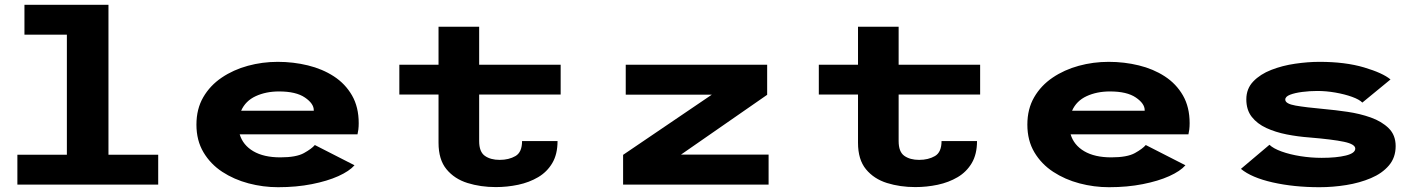

<svg xmlns="http://www.w3.org/2000/svg" viewBox="-20 -770 5956 801"><path d="M52.5 0V-124.5H259V-625.5H82V-750H432.5V-124.5H640V0Z M1140 11Q1077.5 11 1017 -5Q956.5 -21 907.2 -53.2Q858 -85.5 828.8 -134.8Q799.5 -184 799.5 -250Q799.5 -315.5 828 -364.5Q856.5 -413.5 905 -446.2Q953.5 -479 1014 -495.5Q1074.5 -512 1138.5 -512Q1204 -512 1264.5 -497.2Q1325 -482.5 1372.8 -451.5Q1420.5 -420.5 1448.5 -372Q1476.5 -323.5 1476.5 -256Q1476.5 -241.5 1475 -229.5Q1473.5 -217.5 1471.5 -209.5H980Q993.5 -164.5 1037 -139Q1080.5 -113.5 1149.5 -113.5Q1216 -113.5 1248.2 -131.5Q1280.5 -149.5 1293.5 -165L1459 -80.5Q1437.5 -56 1391.5 -35.2Q1345.5 -14.5 1281 -1.8Q1216.5 11 1140 11ZM1144 -388.5Q1089.5 -388.5 1046.8 -368.8Q1004 -349 986 -308H1289V-310.5Q1289 -338 1252 -363.2Q1215 -388.5 1144 -388.5Z M1809.5 -174.5V-375.5H1646V-500H1809.5V-658.5H1979V-500H2319V-375.5H1979V-181.5Q1979 -136.5 2002.8 -119.8Q2026.5 -103 2064.5 -103Q2103 -103 2130.5 -119Q2158 -135 2158 -181.5H2306Q2306 -126.5 2284 -89.5Q2262 -52.5 2225 -30.8Q2188 -9 2142 0.8Q2096 10.5 2048.5 10.5Q1985 10.5 1930.5 -6.5Q1876 -23.5 1842.8 -63.8Q1809.5 -104 1809.5 -174.5Z M2579.5 0V-124L2949.5 -375H2590.5V-500H3180.5V-374.5L2821 -125H3186.5V0Z M3559.5 -174.5V-375.5H3396V-500H3559.5V-658.5H3729V-500H4069V-375.5H3729V-181.5Q3729 -136.5 3752.8 -119.8Q3776.5 -103 3814.5 -103Q3853 -103 3880.5 -119Q3908 -135 3908 -181.5H4056Q4056 -126.5 4034 -89.5Q4012 -52.5 3975 -30.8Q3938 -9 3892 0.8Q3846 10.5 3798.5 10.5Q3735 10.5 3680.5 -6.5Q3626 -23.5 3592.8 -63.8Q3559.5 -104 3559.5 -174.5Z M4606.5 11Q4544 11 4483.5 -5Q4423 -21 4373.8 -53.2Q4324.5 -85.5 4295.2 -134.8Q4266 -184 4266 -250Q4266 -315.5 4294.5 -364.5Q4323 -413.5 4371.5 -446.2Q4420 -479 4480.5 -495.5Q4541 -512 4605 -512Q4670.5 -512 4731 -497.2Q4791.5 -482.5 4839.2 -451.5Q4887 -420.5 4915 -372Q4943 -323.5 4943 -256Q4943 -241.5 4941.5 -229.5Q4940 -217.5 4938 -209.5H4446.5Q4460 -164.5 4503.5 -139Q4547 -113.5 4616 -113.5Q4682.5 -113.5 4714.8 -131.5Q4747 -149.5 4760 -165L4925.5 -80.5Q4904 -56 4858 -35.2Q4812 -14.5 4747.5 -1.8Q4683 11 4606.5 11ZM4610.5 -388.5Q4556 -388.5 4513.2 -368.8Q4470.5 -349 4452.5 -308H4755.5V-310.5Q4755.5 -338 4718.5 -363.2Q4681.5 -388.5 4610.5 -388.5Z M5484.5 11Q5378 11 5289.5 -9Q5201 -29 5157 -65.5L5276 -166Q5292 -150.5 5326.5 -138Q5361 -125.5 5405.2 -118.5Q5449.5 -111.5 5494 -111.5Q5555.5 -111.5 5594.8 -121.2Q5634 -131 5634 -150Q5634 -168.5 5586.8 -178.5Q5539.5 -188.5 5443 -196.5Q5395 -200 5348 -209.2Q5301 -218.5 5263 -236Q5225 -253.5 5202.2 -282.5Q5179.5 -311.5 5179.5 -355.5Q5179.5 -400 5208.5 -430.2Q5237.5 -460.5 5283.8 -478.5Q5330 -496.5 5383.2 -504.2Q5436.5 -512 5485 -512Q5592 -512 5670.5 -488.8Q5749 -465.5 5781 -438.5L5663.5 -342Q5651 -355 5620.5 -366Q5590 -377 5551.2 -383.8Q5512.5 -390.5 5476 -390.5Q5444 -390.5 5413 -386.5Q5382 -382.5 5362 -374.8Q5342 -367 5342 -354.5Q5342 -337 5385 -329.5Q5428 -322 5505 -315Q5550 -311 5601.5 -303.5Q5653 -296 5698.8 -279.8Q5744.5 -263.5 5773.5 -235Q5802.5 -206.5 5802.5 -160.5Q5802.5 -112.5 5774.2 -79.5Q5746 -46.5 5699.2 -26.8Q5652.5 -7 5596.5 2Q5540.5 11 5484.5 11Z"/></svg>

Font: Trispace SemiExpanded
Style: Bold
Weight: 700
Width: 6
Designer: Tyler Finck
Foundry: Etcetera Type Company
Version: Version 1.210; ttfautohint (v1.8.3)